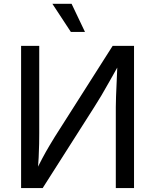

<svg xmlns="http://www.w3.org/2000/svg" viewBox="-20 -962 793 982"><path d="M665.5 0H572.3V-415Q572.3 -434.6 573.5 -468.8Q574.7 -502.9 576.9 -548.8Q579.1 -594.7 581.1 -648.9H598.1Q563.5 -587.4 540 -545.7Q516.6 -503.9 498.5 -473.4Q480.5 -442.9 461.9 -414.1L198.2 0H87.9V-727.5H180.7V-281.2Q180.7 -258.8 180.2 -226.6Q179.7 -194.3 177.7 -156Q175.8 -117.7 171.4 -75.7H158.2Q177.2 -116.2 196.3 -151.9Q215.3 -187.5 232.2 -215.8Q249 -244.1 260.3 -262.2L556.2 -727.5H665.5ZM342.3 -798.8 248 -942.4H346.2L414.6 -798.8Z"/></svg>

Font: Inter Variable
Style: Regular
Weight: 400
Designer: Rasmus Andersson
Foundry: rsms
Version: Version 4.001;git-9221beed3